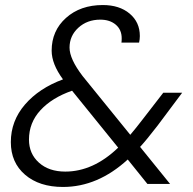

<svg xmlns="http://www.w3.org/2000/svg" viewBox="-20 -730 767 762"><path d="M532 -561H462Q463 -567 463 -578Q463 -612 439.5 -632Q416 -652 378 -652Q326 -652 291 -620Q256 -588 256 -541Q256 -496 308 -428L497 -195Q520 -222 546 -256L628 -362H703L605 -231Q561 -174 536 -147L655 0H565L487 -97Q368 12 230 12Q136 12 79.5 -36.5Q23 -85 23 -166Q23 -250 79 -315Q135 -380 230 -415Q185 -476 185 -529Q185 -608 242 -659Q299 -710 388 -710Q454 -710 494.5 -676Q535 -642 535 -587Q535 -574 532 -561ZM239 -49Q350 -49 449 -144L266 -370Q186 -342 140.5 -292.5Q95 -243 95 -176Q95 -120 134.5 -84.5Q174 -49 239 -49Z"/></svg>

Font: Poppins Light
Style: Italic
Weight: 300
Italic angle: -10°
Designer: Ninad Kale (Devanagari), Jonny Pinhorn (Latin)
Foundry: Indian Type Foundry
Version: Version 3.200;PS 1.000;hotconv 16.6.54;makeotf.lib2.5.65590